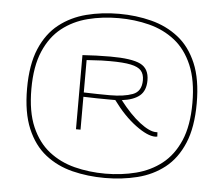

<svg xmlns="http://www.w3.org/2000/svg" viewBox="-50 -949 929 797"><g transform="rotate(5 414.5 -551.0)"><path d="M415 -209Q343 -209 279 -225Q215 -241 166 -279.5Q117 -318 89 -384.5Q61 -451 61 -551Q61 -651 89 -717Q117 -783 166 -821.5Q215 -860 279 -876.5Q343 -893 415 -893Q486 -893 550 -876.5Q614 -860 663 -821.5Q712 -783 740 -717Q768 -651 768 -551Q768 -451 740 -384.5Q712 -318 663 -279.5Q614 -241 550 -225Q486 -209 415 -209ZM415 -227Q482 -227 542.5 -242.5Q603 -258 649.5 -294.5Q696 -331 723 -393.5Q750 -456 750 -551Q750 -645 723 -708Q696 -771 649.5 -807.5Q603 -844 542.5 -859.5Q482 -875 415 -875Q347 -875 286.5 -859.5Q226 -844 179.5 -807.5Q133 -771 106 -708Q79 -645 79 -551Q79 -456 106 -393.5Q133 -331 179.5 -294.5Q226 -258 286.5 -242.5Q347 -227 415 -227ZM608 -398Q576 -398 526 -435Q476 -472 430 -535Q424 -535 418.5 -535Q413 -535 408 -535Q380 -535 354.5 -535.5Q329 -536 297 -537V-400H278V-709Q312 -711 336 -712Q360 -713 394 -713Q483 -713 519.5 -695Q556 -677 556 -628Q556 -585 531 -564Q506 -543 457 -537Q501 -480 542 -448.5Q583 -417 610 -417Q614 -417 616 -417L617 -399Q613 -398 608 -398ZM406 -553Q464 -553 500.5 -566.5Q537 -580 537 -627Q537 -652 524.5 -666.5Q512 -681 481 -687.5Q450 -694 394 -694Q372 -694 358.5 -693.5Q345 -693 332 -692Q319 -691 297 -690V-555Q329 -554 354 -553.5Q379 -553 406 -553Z"/></g></svg>

Font: Georama Extended Thin
Style: Regular
Weight: 100
Width: 7
Designer: Jean-Baptiste Levee
Foundry: Production Type
Version: Version 1.000